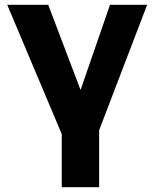

<svg xmlns="http://www.w3.org/2000/svg" viewBox="-20 -550 640 796"><path d="M391 226H236V6L10 -530H180L314 -177L436 -530H590L391 -10Z"/></svg>

Font: Golos Text
Style: Bold
Weight: 700
Designer: A.Korolkova, Vitaly Kuzmin
Foundry: ParaType Ltd
Version: Version 2.004